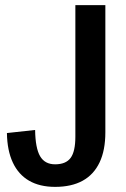

<svg xmlns="http://www.w3.org/2000/svg" viewBox="-20 -720 492 749"><path d="M195 9Q135 9 93.5 -15Q52 -39 30 -86Q8 -133 7 -201L117 -213Q118 -142 136.5 -110.5Q155 -79 195 -79Q237 -79 255.5 -104Q274 -129 274 -187V-700H391V-204Q391 -134 368.5 -86.5Q346 -39 302.5 -15Q259 9 195 9Z"/></svg>

Font: Pathway Extreme Condensed SemiBold
Style: Regular
Weight: 600
Width: 3
Version: Version 1.001;gftools[0.9.26]